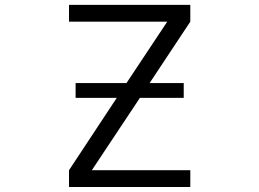

<svg xmlns="http://www.w3.org/2000/svg" viewBox="-20 -750 1040 770"><path d="M283.2 -357.4V-417H487.3L649.4 -661.1V-663.1H256.8V-730.5H743.2V-663.1L580.1 -417H716.8V-357.4H541L349.6 -69.3V-67.4H743.2V0H256.8V-67.4L448.2 -357.4Z"/></svg>

Font: Gen Shin Gothic Monospace Normal
Style: Regular
Weight: 350
Designer: [Source Han Sans]
Ryoko NISHIZUKA  (kana & ideographs); Paul D. Hunt (Latin, Greek & Cyrillic); Wenlong ZHANG  (bopomofo
Version: Version 1.002.20150607